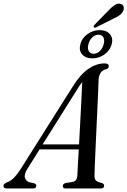

<svg xmlns="http://www.w3.org/2000/svg" viewBox="-64 -1067 721 1087"><path d="M91 -111Q71 -79 77.8 -58.8Q84.5 -38.5 109 -33.5L129 -29.5Q141.5 -25 141.5 -15.5Q141.5 0 122.5 0H-25.5Q-44.5 0 -44.5 -14.5Q-44.5 -26 -24 -35Q12.5 -45 57.5 -117L345.5 -573.5Q389.5 -645 435.5 -676.5Q481.5 -708 527.5 -708Q552 -708 552 -692.5Q552 -681 538.5 -675.5Q519 -672 507.2 -657Q495.5 -642 494 -613.5Q493.5 -594 491.8 -552.2Q490 -510.5 487.5 -455.5Q485 -400.5 482.2 -341.5Q479.5 -282.5 477 -228Q474.5 -173.5 472.8 -132.5Q471 -91.5 471 -74Q471 -55 478.2 -46Q485.5 -37 515 -30Q525.5 -25.5 525.5 -15.5Q525 0 507 0H306.5Q291.5 0 291.5 -14Q291.5 -25 305.5 -30.5L349.5 -37.5Q372.5 -43.5 374 -73.5Q374.5 -92.5 376.8 -131.8Q379 -171 382 -221H160ZM369 -554.5 177.5 -249.5H383.5Q387 -312 390.5 -379.8Q394 -447.5 397 -506.8Q400 -566 401.5 -602.5Q395 -594.5 387 -583Q379 -571.5 369 -554.5ZM550 -1007.5Q570 -1028.5 586.2 -1039Q602.5 -1049.5 618.5 -1045.5Q632.5 -1041.5 635.8 -1029.5Q639 -1017.5 633.5 -1005Q626 -990 611.8 -980Q597.5 -970 577 -961L479.5 -912Q469.5 -908 466.5 -914Q464 -919.5 473 -928.5ZM459 -736.5Q421.5 -736.5 401.5 -758.5Q381.5 -780.5 391 -817Q400 -852 431.5 -874.2Q463 -896.5 500.5 -896.5Q538 -896.5 557.8 -874Q577.5 -851.5 568.5 -817Q559 -781.5 527.8 -759Q496.5 -736.5 459 -736.5ZM494 -870.5Q475.5 -870.5 459.2 -856Q443 -841.5 436.5 -816.5Q430 -792 438.8 -777.2Q447.5 -762.5 466 -762.5Q484.5 -762.5 500.5 -777.2Q516.5 -792 523 -816.5Q529.5 -841.5 521 -856Q512.5 -870.5 494 -870.5Z"/></svg>

Font: Fraunces 144pt S050
Style: Italic
Weight: 400
Italic angle: -16°
Version: Version 1.000; ttfautohint (v1.8.3)